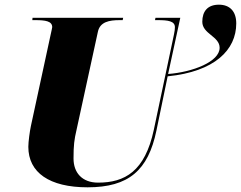

<svg xmlns="http://www.w3.org/2000/svg" viewBox="-20 -790 1029 820"><path d="M354 10C530 10 613 -63 648 -232L696 -464C897 -484 989 -577 989 -690C989 -742 961 -770 915 -770C867 -770 844 -742 844 -697C844 -645 918 -635 918 -586C918 -526 802 -482 698 -474L750 -714H644L642 -704H655C697 -704 727 -700 727 -674C727 -666 726 -657 723 -643L637 -236C599 -58 513 -10 399 -10C330 -10 294 -53 294 -113C294 -170 297 -193 307 -236L398 -654C407 -697 447 -704 491 -704H504L506 -714H119L118 -704H131C173 -704 203 -700 203 -674C203 -670 200 -661 195 -636L112 -252C107 -229 101 -184 101 -163C101 -53 191 10 354 10Z"/></svg>

Font: Noto Serif Display Black
Style: Italic
Weight: 900
Italic angle: -12°
Designer: Monotype Design Team
Foundry: Monotype Imaging Inc.
Version: Version 2.009